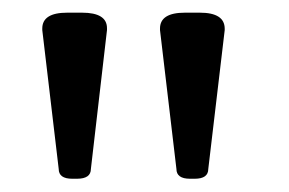

<svg xmlns="http://www.w3.org/2000/svg" viewBox="-20 -734 447 297"><path d="M120.6 -472.7Q120.6 -457.5 99.1 -457.5H91.8Q70.8 -457.5 70.8 -472.7L45.4 -687.5V-689.9Q45.4 -714.4 84 -714.4H106.9Q145.5 -714.4 145.5 -690.4V-687.5ZM302.2 -472.7Q302.2 -457.5 281.2 -457.5H273.9Q252.9 -457.5 252.9 -472.7L227.5 -687.5V-689.9Q227.5 -714.4 266.1 -714.4H289.1Q327.6 -714.4 327.6 -689.5V-687.5Z"/></svg>

Font: Caudex
Style: Bold
Weight: 700
Version: Version 1.01